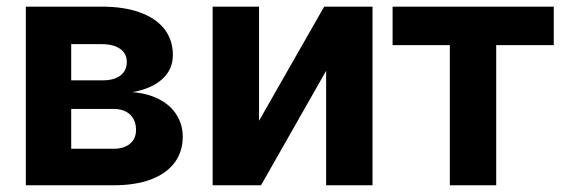

<svg xmlns="http://www.w3.org/2000/svg" viewBox="-20 -550 1692 570"><path d="M56.6 -530.3H282.2Q347.2 -530.3 394.5 -513.4Q441.9 -496.6 467.5 -464.4Q493.2 -432.1 493.2 -386.7Q493.2 -343.8 461.7 -315.2Q430.2 -286.6 373 -276.4Q418.9 -272.9 452.9 -255.1Q486.8 -237.3 504.6 -208.5Q522.5 -179.7 522.5 -144.5Q522.5 -99.6 498.3 -67.1Q474.1 -34.7 428.2 -17.3Q382.3 0 317.4 0H56.6ZM383.8 -164.1Q383.8 -193.4 366 -210Q348.1 -226.6 317.4 -226.6H191.4V-108.4H317.4Q348.1 -108.4 366 -123.3Q383.8 -138.2 383.8 -164.1ZM356.4 -366.2Q356.4 -391.1 336.7 -405Q316.9 -418.9 282.2 -418.9H191.4V-311.5H285.2Q318.8 -311.5 337.6 -325.9Q356.4 -340.3 356.4 -366.2Z M942.4 -530.3H1085.9V0H948.2V-339.8L754.9 0H611.3V-530.3H749V-191.4Z M1145.5 -530.3H1624V-416H1453.1V0H1315.4V-416H1145.5Z"/></svg>

Font: Pretendard Std
Style: Bold
Weight: 700
Designer: Base glyphs from Inter by Rasmus Andersson; Hangeul glyphs from Noto Sans CJK(Source Han Sans) by Jang Soo-young and Kan
Foundry: Kil Hyung-jin
Version: Version 1.309